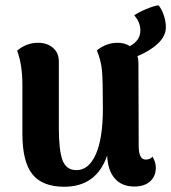

<svg xmlns="http://www.w3.org/2000/svg" viewBox="-20 -693 649 728"><path d="M425.8 -530.8Q453.1 -530.8 472.2 -518.1Q512.2 -539.6 512.2 -577.1Q512.2 -609.4 488.8 -634.8Q503.4 -645.5 533.4 -658.2Q563.5 -670.9 581.1 -672.9Q591.3 -661.6 600.1 -637.7Q608.9 -613.8 608.9 -589.8Q608.9 -556.6 579.1 -528.3Q549.3 -500 501 -480Q504.9 -469.7 504.9 -453.1L505.9 -140.1Q505.9 -87.9 532.2 -87.9Q549.3 -87.9 558.1 -99.1Q570.8 -78.6 570.8 -57.1Q570.8 -24.9 549.3 -5.4Q527.8 14.2 488.8 14.2Q442.9 14.2 416 -15.4Q389.2 -44.9 386.2 -103Q345.7 15.1 223.1 15.1Q141.6 15.1 103.3 -31.7Q64.9 -78.6 64.9 -186V-370.1Q64.9 -448.2 44.9 -501Q80.6 -530.8 124 -530.8Q158.7 -530.8 180.9 -511.7Q203.1 -492.7 203.1 -460V-208Q203.1 -123.5 217 -85.7Q231 -47.9 270 -47.9Q316.4 -47.9 343.3 -107.9Q370.1 -168 370.1 -282.2Q370.1 -387.7 366.7 -425.3Q363.3 -462.9 347.2 -502Q383.3 -530.8 425.8 -530.8Z"/></svg>

Font: Arima
Style: Bold
Weight: 700
Designer: Joana Correia and Natanael Gama
Foundry: NDISCOVER
Version: Version 1.100;Glyphs 3.1.2 (3151)